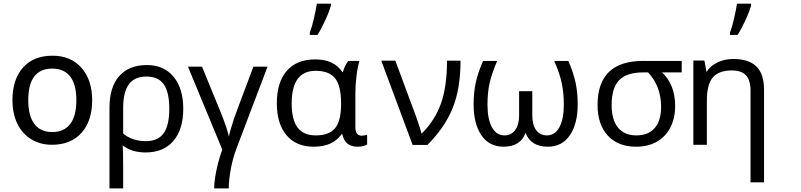

<svg xmlns="http://www.w3.org/2000/svg" viewBox="-20 -799 4425 1061"><path d="M489.3 -245.6Q489.3 -130.9 430.4 -64.9Q371.6 1 267.1 1Q202.6 1 152.6 -29.5Q102.5 -60.1 75.7 -115.7Q48.8 -171.4 48.8 -245.6Q48.8 -360.4 107.2 -425.8Q165.5 -491.2 270 -491.2Q371.1 -491.2 430.2 -424.3Q489.3 -357.4 489.3 -245.6ZM136.2 -245.6Q136.2 -158.2 170.2 -113.8Q204.1 -69.3 269 -69.3Q333.5 -69.3 367.7 -113.5Q401.9 -157.7 401.9 -245.6Q401.9 -332.5 367.9 -376.2Q334 -419.9 268.1 -419.9Q203.1 -419.9 169.7 -376.7Q136.2 -333.5 136.2 -245.6Z M992.7 -198.2Q992.7 -84 938.2 -20.3Q883.8 43.5 784.2 43.5Q708 43.5 657.2 3.9H657.7Q660.6 27.3 660.6 116.7V242.2H585V-204.1Q585 -316.9 638.4 -378.2Q691.9 -439.5 792 -439.5Q885.7 -439.5 939.2 -374.8Q992.7 -310.1 992.7 -198.2ZM788.6 -376Q723.6 -376 692.1 -333Q660.6 -290 660.6 -202.6V-61Q710.9 -19 786.6 -19Q852.5 -19 884 -62.3Q915.5 -105.5 915.5 -198.2Q915.5 -288.1 885.7 -332Q856 -376 788.6 -376Z M1244.1 242.2H1163.6Q1163.6 199.7 1177 137.5Q1190.4 75.2 1208.5 27.8L1018.6 -430.7H1096.2L1197.8 -183.1Q1237.3 -84.5 1245.1 -42.5H1244.6Q1246.1 -53.7 1254.6 -83.5Q1263.2 -113.3 1272.2 -140.6Q1281.2 -168 1380.4 -430.7H1458.5L1286.6 22Q1266.6 74.2 1255.4 135.5Q1244.1 196.8 1244.1 242.2Z M1725.1 -50.8Q1799.3 -50.8 1832 -91.1Q1864.7 -131.3 1864.7 -222.7V-229Q1864.7 -325.2 1831.5 -366.5Q1798.3 -407.7 1724.1 -407.7Q1591.8 -407.7 1591.8 -227.5Q1591.8 -138.7 1624 -94.7Q1656.2 -50.8 1725.1 -50.8ZM1713.9 11.7Q1617.2 11.7 1563.5 -51.5Q1509.8 -114.7 1509.8 -228.5Q1509.8 -344.2 1564.7 -407.5Q1619.6 -470.7 1721.7 -470.7Q1775.9 -470.7 1812.5 -452.9Q1849.1 -435.1 1873 -399.9H1874.5Q1885.3 -437.5 1904.3 -462.4H1966.3Q1956.5 -432.1 1950.2 -380.6Q1943.8 -329.1 1943.8 -280.3V-95.2Q1943.8 -49.3 1979 -49.3Q1991.2 -49.3 2008.8 -54.2V0Q1986.8 11.7 1957 11.7Q1919.9 11.7 1899.4 -5.9Q1878.9 -23.4 1871.1 -58.6H1868.7Q1842.8 -22.9 1804.9 -5.6Q1767.1 11.7 1713.9 11.7ZM1691.9 -618.2Q1703.6 -648.4 1714.6 -696.3Q1725.6 -744.1 1731 -778.8H1808.6V-769Q1800.8 -737.8 1777.8 -688Q1754.9 -638.2 1734.4 -606H1691.9Z M2086.9 -463.9H2164.6L2257.3 -213.9Q2268.6 -185.5 2286.1 -135.3Q2303.7 -85 2309.6 -60.5H2310.1Q2383.3 -133.3 2416.7 -226.8Q2450.2 -320.3 2450.2 -463.9H2524.9Q2524.9 -308.6 2481.2 -201.2Q2437.5 -93.8 2341.8 2H2260.3Z M2762.2 11.7Q2683.6 11.7 2640.4 -51.3Q2597.2 -114.3 2597.2 -222.2Q2597.2 -287.6 2608.9 -342Q2620.6 -396.5 2649.4 -462.4H2727.5Q2697.8 -394 2685.8 -340.6Q2673.8 -287.1 2673.8 -221.2Q2673.8 -140.1 2698.7 -95.5Q2723.6 -50.8 2767.1 -50.8Q2805.2 -50.8 2826.9 -80.1Q2848.6 -109.4 2848.6 -161.6V-294.9H2921.4V-161.6Q2921.4 -108.4 2943.1 -79.6Q2964.8 -50.8 3002.4 -50.8Q3046.4 -50.8 3071 -95.5Q3095.7 -140.1 3095.7 -221.2Q3095.7 -284.7 3084.2 -339.4Q3072.8 -394 3042.5 -462.4H3120.6Q3148.4 -399.4 3160.4 -343.8Q3172.4 -288.1 3172.4 -222.2Q3172.4 -115.2 3129.2 -51.8Q3085.9 11.7 3007.8 11.7Q2913.1 11.7 2884.3 -64.9Q2856.9 11.7 2762.2 11.7Z M3710.9 -212.9Q3710.9 -146 3684.6 -94.7Q3658.2 -43.5 3609.6 -15.9Q3561 11.7 3495.1 11.7Q3395 11.7 3338.6 -49.8Q3282.2 -111.3 3282.2 -218.8Q3282.2 -462.4 3534.2 -462.4H3747.1V-398.9H3638.7Q3710.9 -330.6 3710.9 -212.9ZM3359.9 -218.8Q3359.9 -137.2 3395 -94Q3430.2 -50.8 3496.6 -50.8Q3562.5 -50.8 3597.9 -91.6Q3633.3 -132.3 3633.3 -208.5Q3633.3 -321.8 3561.5 -398.9H3535.2Q3442.4 -398.9 3401.1 -355.7Q3359.9 -312.5 3359.9 -218.8Z M4127.4 208.5V-299.3Q4127.4 -355.5 4102.5 -382.6Q4077.6 -409.7 4023.9 -409.7Q3952.6 -409.7 3919.4 -371.3Q3886.2 -333 3886.2 -243.2V1H3811.5V-464.4H3872.6L3884.3 -401.4Q3905.3 -435.1 3944.6 -454.1Q3983.9 -473.1 4032.2 -473.1Q4116.7 -473.1 4159.4 -432.1Q4202.1 -391.1 4202.1 -302.2V208.5ZM4013.7 -618.2Q4025.4 -648.4 4036.4 -696.3Q4047.4 -744.1 4052.7 -778.8H4130.4V-769Q4122.6 -737.8 4099.6 -688Q4076.7 -638.2 4056.2 -606H4013.7Z"/></svg>

Font: XL-Viking
Style: Regular
Weight: 400
Foundry: Ascender Corporation
Version: Version 1.10 March 23, 2015